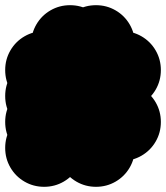

<svg xmlns="http://www.w3.org/2000/svg" viewBox="-70 -620 640 740"><path d="M150 -450Q150 -491 170 -525.5Q190 -560 224.5 -580Q259 -600 300 -600Q341 -600 375.5 -580Q410 -560 430 -525.5Q450 -491 450 -450Q450 -409 430 -374.5Q410 -340 375.5 -320Q341 -300 300 -300Q259 -300 224.5 -320Q190 -340 170 -374.5Q150 -409 150 -450ZM250 -150Q250 -191 270 -225.5Q290 -260 324.5 -280Q359 -300 400 -300Q441 -300 475.5 -280Q510 -260 530 -225.5Q550 -191 550 -150Q550 -109 530 -74.5Q510 -40 475.5 -20Q441 0 400 0Q359 0 324.5 -20Q290 -40 270 -74.5Q250 -109 250 -150ZM150 -50Q150 -91 170 -125.5Q190 -160 224.5 -180Q259 -200 300 -200Q341 -200 375.5 -180Q410 -160 430 -125.5Q450 -91 450 -50Q450 -9 430 25.5Q410 60 375.5 80Q341 100 300 100Q259 100 224.5 80Q190 60 170 25.5Q150 -9 150 -50ZM250 -350Q250 -391 270 -425.5Q290 -460 324.5 -480Q359 -500 400 -500Q441 -500 475.5 -480Q510 -460 530 -425.5Q550 -391 550 -350Q550 -309 530 -274.5Q510 -240 475.5 -220Q441 -200 400 -200Q359 -200 324.5 -220Q290 -240 270 -274.5Q250 -309 250 -350ZM150 -250Q150 -291 170 -325.5Q190 -360 224.5 -380Q259 -400 300 -400Q341 -400 375.5 -380Q410 -360 430 -325.5Q450 -291 450 -250Q450 -209 430 -174.5Q410 -140 375.5 -120Q341 -100 300 -100Q259 -100 224.5 -120Q190 -140 170 -174.5Q150 -209 150 -250ZM-50 -50Q-50 -91 -30 -125.5Q-10 -160 24.5 -180Q59 -200 100 -200Q141 -200 175.5 -180Q210 -160 230 -125.5Q250 -91 250 -50Q250 -9 230 25.5Q210 60 175.5 80Q141 100 100 100Q59 100 24.5 80Q-10 60 -30 25.5Q-50 -9 -50 -50ZM50 -450Q50 -491 70 -525.5Q90 -560 124.5 -580Q159 -600 200 -600Q241 -600 275.5 -580Q310 -560 330 -525.5Q350 -491 350 -450Q350 -409 330 -374.5Q310 -340 275.5 -320Q241 -300 200 -300Q159 -300 124.5 -320Q90 -340 70 -374.5Q50 -409 50 -450ZM-50 -350Q-50 -391 -30 -425.5Q-10 -460 24.5 -480Q59 -500 100 -500Q141 -500 175.5 -480Q210 -460 230 -425.5Q250 -391 250 -350Q250 -309 230 -274.5Q210 -240 175.5 -220Q141 -200 100 -200Q59 -200 24.5 -220Q-10 -240 -30 -274.5Q-50 -309 -50 -350ZM-50 -250Q-50 -291 -30 -325.5Q-10 -360 24.5 -380Q59 -400 100 -400Q141 -400 175.5 -380Q210 -360 230 -325.5Q250 -291 250 -250Q250 -209 230 -174.5Q210 -140 175.5 -120Q141 -100 100 -100Q59 -100 24.5 -120Q-10 -140 -30 -174.5Q-50 -209 -50 -250ZM-50 -150Q-50 -191 -30 -225.5Q-10 -260 24.5 -280Q59 -300 100 -300Q141 -300 175.5 -280Q210 -260 230 -225.5Q250 -191 250 -150Q250 -109 230 -74.5Q210 -40 175.5 -20Q141 0 100 0Q59 0 24.5 -20Q-10 -40 -30 -74.5Q-50 -109 -50 -150Z"/></svg>

Font: TINY 5x3
Style: Regular
Weight: 400
Designer: Jack Halten Fahnestock
Foundry: Velvetyne Type Foundry
Version: Version 1.002